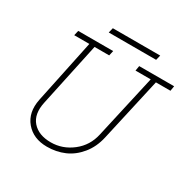

<svg xmlns="http://www.w3.org/2000/svg" viewBox="-159 -839 984 999"><g transform="rotate(30 333.0 -339.0)"><path d="M238.8 -692.4 231.4 -662.6H516.1L523.4 -692.4ZM249.5 13.2Q167.5 13.2 122.1 -40.8Q76.7 -94.7 93.8 -178.7L173.8 -560.5H83L89.8 -590.3H299.8L293 -560.5H205.1L123.5 -178.7Q106.9 -102.1 144.5 -59.3Q182.1 -16.6 255.4 -16.6Q325.7 -16.6 383.3 -61.5Q440.9 -106.4 457 -180.2L542.5 -560.5H451.2L456.1 -590.3H666L661.1 -560.5H573.7L488.3 -180.2Q474.1 -116.7 437.5 -72.3Q400.9 -27.8 353 -7.3Q305.2 13.2 249.5 13.2Z"/></g></svg>

Font: Compagnon Light Italic
Style: Regular
Weight: 400
Italic angle: -12°
Designer: Valentin Papon
Foundry: Velvetyne Type Foundry
Version: Version 1.000;PS 001.000;hotconv 1.0.88;makeotf.lib2.5.64775